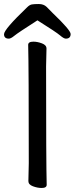

<svg xmlns="http://www.w3.org/2000/svg" viewBox="-34 -918 371 954"><path d="M173 16Q152 16 129.5 7.5Q107 -1 107 -18L109 -107Q109 -589 106 -695Q106 -711 132 -711Q152 -711 174.5 -702.5Q197 -694 197 -677L195 -588Q195 -106 198 0Q198 16 173 16ZM293 -726Q283 -726 264.5 -742Q246 -758 152 -817Q55 -755 37.5 -740.5Q20 -726 10 -726Q-14 -726 -14 -748Q-14 -772 101 -882Q113 -894 124.5 -896Q136 -898 159 -898Q183 -898 198 -883.5Q213 -869 228 -853Q317 -768 317 -749Q317 -726 293 -726Z"/></svg>

Font: LXGW WenKai Lite
Style: Bold
Weight: 700
Designer: LXGW / Fontworks Inc.
Foundry: LXGW / Fontworks Inc.
Version: Version 1.330;April 28, 2024